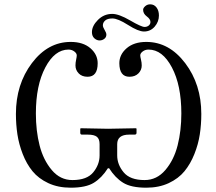

<svg xmlns="http://www.w3.org/2000/svg" viewBox="-20 -851 994 883"><path d="M438 -188Q438 -211.9 425.5 -221.9Q413.1 -231.9 383.8 -231.9H356.9Q349.1 -231.9 349.1 -240.2V-258.8L351.1 -261.2Q438 -259.3 477.1 -258.8L606 -261.2L607.9 -258.8V-240.2Q607.9 -232.4 600.1 -231.9H574.2Q519 -231.9 519 -188V-136.2Q519 -94.2 548.6 -58.6Q578.1 -22.9 645 -22.9Q701.2 -22.9 740.5 -69.1Q779.8 -115.2 796.9 -182.6Q814 -250 814 -329.1Q814 -459 770.5 -541Q727.1 -623 663.1 -623Q647.9 -623 636.5 -614.5Q625 -606 625 -596.2Q625 -590.3 628.4 -576.7Q631.8 -563 631.8 -549.8Q631.8 -528.8 616.5 -513.4Q601.1 -498 575.2 -498Q529.3 -498 528.8 -560.1Q528.8 -600.1 562.5 -629.2Q596.2 -658.2 652.8 -658.2Q757.8 -658.2 831.8 -560.5Q905.8 -462.9 905.8 -327.1Q905.8 -278.3 898.9 -233.2Q892.1 -188 874 -142.6Q856 -97.2 828.4 -63.5Q800.8 -29.8 755.9 -8.8Q710.9 12.2 652.8 12.2Q583 12.2 546.4 -10.5Q509.8 -33.2 481.9 -77.1H476.1Q448.2 -33.2 411.6 -10.5Q375 12.2 305.2 12.2Q247.1 12.2 202.1 -8.8Q157.2 -29.8 129.6 -63.5Q102.1 -97.2 84.5 -142.6Q66.9 -188 60.1 -232.9Q53.2 -277.8 53.2 -327.1Q53.2 -463.4 126.7 -560.8Q200.2 -658.2 305.2 -658.2Q362.3 -658.2 395.8 -629.2Q429.2 -600.1 429.2 -560.1Q429.2 -498 382.8 -498Q356.9 -498 342 -513.4Q327.1 -528.8 327.1 -549.8Q327.1 -563 330.1 -576.4Q333 -589.8 333 -596.2Q333 -606 321.5 -614.5Q310.1 -623 294.9 -623Q231.9 -623 188.5 -541Q145 -459 145 -329.1Q145 -249 162.1 -182.1Q179.2 -115.2 218 -69.1Q256.8 -22.9 313 -22.9Q379.9 -22.9 408.9 -58.6Q438 -94.2 438 -136.2ZM496.1 -787.1Q526.9 -787.1 578.4 -757.1Q629.9 -727.1 645 -727.1Q656.2 -727.1 664.1 -733.6Q671.9 -740.2 671.9 -750Q671.9 -763.2 655 -775.6Q638.2 -788.1 638.2 -806.2Q638.2 -814 647.7 -822.5Q657.2 -831.1 670.9 -831.1Q689 -831.1 700 -816.4Q710.9 -801.8 710.9 -779.8Q710.9 -751 691.4 -728.5Q671.9 -706.1 642.1 -706.1Q616.2 -706.1 569.1 -736.1Q522 -766.1 497.1 -766.1Q474.1 -766.1 463.6 -756.6Q453.1 -747.1 453.1 -734.9Q453.1 -726.1 461.2 -713.1Q469.2 -700.2 469.2 -691.9Q469.2 -679.7 459.7 -672.4Q450.2 -665 438 -665Q424.8 -665 413.8 -675Q402.8 -685.1 402.8 -703.1Q402.8 -731.9 430.4 -759.5Q458 -787.1 496.1 -787.1Z"/></svg>

Font: Linux Libertine
Style: Regular
Weight: 400
Designer: Philipp H. Poll
Foundry: Philipp H. Poll
Version: Version 5.3.0 ; ttfautohint (v0.9)